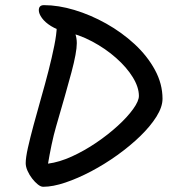

<svg xmlns="http://www.w3.org/2000/svg" viewBox="-20 -741 685 747"><path d="M198.4 -249.4Q188.8 -216.6 180.3 -175.9Q171.9 -135.2 166.9 -104.3Q211.1 -110.1 259.8 -132.3Q308.4 -154.5 354.6 -185.9Q400.8 -217.2 438.3 -251.6Q475.9 -285.9 498.1 -316.9Q520.4 -347.9 520.4 -367.8Q520.4 -401.7 496.6 -440.5Q472.8 -479.2 431.6 -515.6Q390.4 -552.1 338.5 -579.7Q286.7 -607.3 231.1 -618.4Q201.3 -625.5 178.5 -639.6Q155.7 -653.7 143.3 -670.7Q131 -687.7 131 -701.2Q131 -721 151 -721Q206.8 -721 269.7 -702.1Q332.6 -683.2 393.3 -649.2Q454 -615.1 503.6 -569.4Q553.1 -523.6 582.7 -469.2Q612.3 -414.8 612.3 -356.7Q612.3 -325.1 588.8 -287.4Q565.2 -249.8 525.7 -211.4Q486.1 -173.1 436.8 -137.7Q387.6 -102.4 335.2 -74.7Q282.7 -47 234.2 -30.7Q185.6 -14.3 147.9 -14.3Q138.6 -14.3 127.2 -23.4Q115.8 -32.5 105 -46.4Q94.2 -60.4 87.1 -76.4Q80 -92.5 80 -106.1Q80 -127.4 88.6 -166.1Q97.3 -204.8 110.7 -254.5Q124 -304.1 139.5 -358.3Q155.1 -412.5 168.6 -465.2Q182.1 -517.9 191.1 -562.7Q200.2 -607.4 200.9 -637.5Q201.2 -655.5 204.1 -664Q207 -672.4 218.3 -672.4Q225 -672.4 235.3 -664.6Q245.6 -656.8 255.6 -643.2Q265.6 -629.5 272.2 -611.5Q278.8 -593.6 278.8 -573.2Q278.8 -537.5 258 -459.6Q237.1 -381.6 198.4 -249.4Z"/></svg>

Font: Kalam Variable Light
Style: Regular
Weight: 300
Designer: Lipi Raval, Jonny Pinhorn
Foundry: Indian Type Foundry
Version: Version 3.000